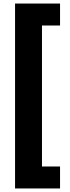

<svg xmlns="http://www.w3.org/2000/svg" viewBox="-20 -820 394 1084"><path d="M65 244V-800H319V-676H217V120H319V244Z"/></svg>

Font: Noto Sans Tamil Condensed Black
Style: Regular
Weight: 900
Width: 3
Designer: Jelle Bosma - Monotype Design Team
Foundry: Monotype Imaging Inc.
Version: Version 2.004; ttfautohint (v1.8.4.7-5d5b)